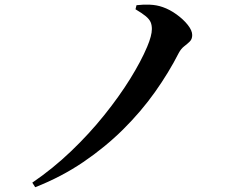

<svg xmlns="http://www.w3.org/2000/svg" viewBox="-20 -756 1040 820"><path d="M558.7 -716.4 563 -733.8Q590.2 -737.1 619.7 -736Q649.2 -734.9 675.3 -725.6Q705 -715.3 734 -694.4Q763 -673.5 782 -649.6Q800.9 -625.7 800.9 -606.4Q800.9 -588.9 790.5 -578.7Q780 -568.4 766.6 -558.2Q753.3 -548 743.6 -530Q701 -446.3 641.9 -362.9Q582.7 -279.5 506 -203.4Q429.2 -127.3 335.6 -63.8Q242 -0.3 130.4 43.6L117.9 24.1Q205.6 -35.6 283.5 -110.1Q361.5 -184.7 425.5 -264.6Q489.5 -344.4 536.1 -419.6Q582.7 -494.8 608.5 -556.2Q618.7 -580.3 623.6 -599.1Q628.6 -617.8 628.6 -631.9Q628.6 -648.8 623.4 -661.1Q618.2 -673.5 603 -686.4Q587.8 -699.2 558.7 -716.4Z"/></svg>

Font: Early Summer Mincho VF
Style: Regular
Weight: 250
Designer: GuiWonder
Version: Version 1.002